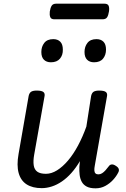

<svg xmlns="http://www.w3.org/2000/svg" viewBox="-20 -1008 686 1045"><path d="M207 16Q157 16 125 -4.5Q93 -25 81.5 -66.5Q70 -108 81 -170L136 -486Q140 -503 150 -509Q160 -515 180 -515Q207 -515 216.5 -507Q226 -499 222 -482L166 -166Q160 -132 163.5 -108.5Q167 -85 183 -73.5Q199 -62 230 -62Q260 -62 290.5 -81Q321 -100 350 -134Q379 -168 404.5 -215.5Q430 -263 450 -319L476 -486Q480 -503 490 -509Q500 -515 520 -515Q547 -515 556.5 -507Q566 -499 562 -482L496 -107Q493 -92 493.5 -81Q494 -70 499.5 -64.5Q505 -59 515 -59Q526 -59 535.5 -65Q545 -71 554 -81Q563 -91 572 -103Q578 -112 588 -113Q598 -114 611 -105Q624 -97 626.5 -87.5Q629 -78 623 -68Q613 -48 595 -28.5Q577 -9 553 4Q529 17 500 17Q470 17 452 7.5Q434 -2 425 -18.5Q416 -35 413.5 -56Q411 -77 412 -100L415 -131Q393 -94 368.5 -66.5Q344 -39 317 -20.5Q290 -2 262 7Q234 16 207 16ZM257 -669Q233 -669 219 -683Q205 -697 205 -725Q205 -754 221 -774.5Q237 -795 270 -795Q294 -795 308 -781Q322 -767 322 -738Q323 -709 306.5 -689Q290 -669 257 -669ZM492 -669Q468 -669 454 -683Q440 -697 440 -725Q440 -754 456 -774.5Q472 -795 505 -795Q529 -795 543 -781Q557 -767 557 -738Q557 -709 541 -689Q525 -669 492 -669ZM276 -903Q258 -903 253.5 -915Q249 -927 251 -945Q254 -965 261 -976.5Q268 -988 286 -988H548Q567 -988 571.5 -976Q576 -964 573 -945Q570 -925 563 -914Q556 -903 538 -903Z"/></svg>

Font: Playwrite ZA
Style: Regular
Weight: 400
Designer: Veronika Burian, José Scaglione
Foundry: TypeTogether
Version: Version 1.002